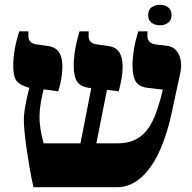

<svg xmlns="http://www.w3.org/2000/svg" viewBox="-20 -777 796 797"><path d="M119 0Q110 -39 103 -79.5Q96 -120 90.5 -158.5Q85 -197 82 -228Q79 -259 79 -279Q79 -299 82.5 -321.5Q86 -344 91 -367.5Q96 -391 102 -413L96 -414Q71 -422 58 -432Q45 -442 40 -459Q35 -476 35 -505Q35 -535 41 -571Q47 -607 60 -647H98V-626Q98 -611 107.5 -602.5Q117 -594 137 -592L173 -587Q210 -583 224.5 -561Q239 -539 239 -501Q239 -475 234.5 -450Q230 -425 222 -398L161 -406Q154 -379 149 -348.5Q144 -318 144 -292Q144 -277 146 -258Q148 -239 152 -220Q156 -201 161 -182H314L359 -412H351Q314 -417 300 -438.5Q286 -460 286 -505Q286 -535 292 -571Q298 -607 310 -647H348V-626Q348 -611 357.5 -602.5Q367 -594 387 -592L423 -587Q460 -583 474.5 -561Q489 -539 489 -501Q489 -475 484.5 -450Q480 -425 473 -398L424 -404L380 -182H466Q493 -182 514.5 -187.5Q536 -193 553.5 -204Q571 -215 585 -231Q599 -247 610 -268Q621 -289 630 -314.5Q639 -340 647 -369L656 -405L595 -412Q558 -416 544 -438Q530 -460 530 -505Q530 -535 535.5 -570Q541 -605 554 -647H592V-626Q592 -613 601 -603.5Q610 -594 630 -592L665 -588Q695 -586 710.5 -568.5Q726 -551 730 -526.5Q734 -502 729 -477L693 -310Q684 -267 671.5 -227Q659 -187 643.5 -152.5Q628 -118 609 -90Q590 -62 568 -42Q546 -22 520.5 -11Q495 0 467 0ZM644 -672Q623 -672 609 -682.5Q595 -693 595 -715Q595 -736 609 -746.5Q623 -757 644 -757Q664 -757 678 -746.5Q692 -736 692 -715Q692 -693 678 -682.5Q664 -672 644 -672Z"/></svg>

Font: Noto Serif Hebrew ExtraBold
Style: Regular
Weight: 800
Version: Version 2.003